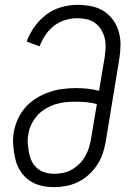

<svg xmlns="http://www.w3.org/2000/svg" viewBox="-20 -763 540 791"><path d="M203 8Q174 8 147.5 1.5Q121 -5 99.5 -20.5Q78 -36 63.5 -59Q49 -82 43 -108.5Q37 -135 34.5 -163Q32 -191 37 -220Q42 -247 54 -273.5Q66 -300 86 -322Q106 -344 131.5 -359.5Q157 -375 184 -384Q211 -393 238.5 -396.5Q266 -400 293 -400Q318 -400 341.5 -397.5Q365 -395 388 -389L411 -526Q414 -547 415 -567Q416 -587 411.5 -605.5Q407 -624 397 -640.5Q387 -657 372 -668Q357 -679 338 -683.5Q319 -688 299 -688Q274 -688 249 -680.5Q224 -673 203 -657Q182 -641 167 -618.5Q152 -596 143 -572L90 -592Q101 -623 122 -652.5Q143 -682 171 -703Q199 -724 232.5 -733.5Q266 -743 299 -743Q328 -743 356 -737.5Q384 -732 407 -717.5Q430 -703 446 -680.5Q462 -658 469.5 -631.5Q477 -605 476.5 -576Q476 -547 471 -517L416 -182Q412 -158 404 -133Q396 -108 381.5 -85.5Q367 -63 347 -44.5Q327 -26 303 -14Q279 -2 253.5 3Q228 8 203 8ZM203 -47Q222 -47 241 -51Q260 -55 277 -65Q294 -75 308 -89Q322 -103 331.5 -120Q341 -137 346.5 -155Q352 -173 355 -191L379 -334Q358 -340 336 -342Q314 -344 291 -344Q271 -344 250 -342Q229 -340 208.5 -333.5Q188 -327 168.5 -315.5Q149 -304 134.5 -288Q120 -272 110 -252Q100 -232 97 -211Q93 -191 94.5 -172Q96 -153 99.5 -134Q103 -115 111 -98.5Q119 -82 133 -70Q147 -58 165.5 -52.5Q184 -47 203 -47Z"/></svg>

Font: Iosevka SS18 Light
Style: Italic
Weight: 300
Italic angle: -9°
Monospace: yes
Designer: Belleve Invis
Foundry: Belleve Invis
Version: Version 25.1.1; ttfautohint (v1.8.4)